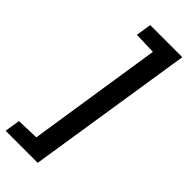

<svg xmlns="http://www.w3.org/2000/svg" viewBox="-324 -781 969 969"><g transform="rotate(45 160.5 -296.5)"><path d="M-38 150 -25 68 95 64 206 -657 88 -661 101 -743H330L191 150Z"/></g></svg>

Font: Azeri Sans SemiBold
Style: Italic
Weight: 600
Designer: Hector Gatti & Omnibus-Type (original fonts) / Cristiano Sobral (main changes and remastering)
Foundry: Omnibus-Type
Version: Version 0.07;August 21, 2020;FontCreator 13.0.0.2681 64-bit;